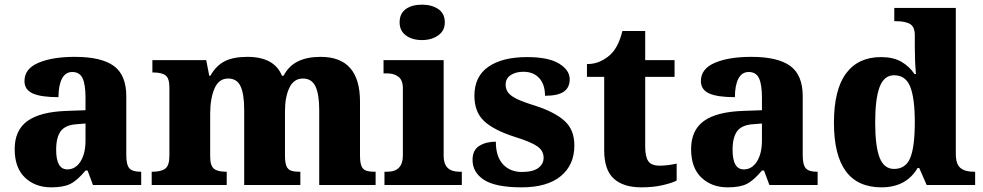

<svg xmlns="http://www.w3.org/2000/svg" viewBox="-20 -794 4220 824"><path d="M43 -154Q43 -235 97.5 -274.5Q152 -314 265 -318L347 -321V-375Q347 -431 334.5 -458Q322 -485 290 -485Q261 -485 246 -456.5Q231 -428 231 -377Q156 -377 120.5 -393Q85 -409 85 -446Q85 -499 145 -524.5Q205 -550 301 -550Q415 -550 468.5 -511Q522 -472 522 -381V-128Q522 -87 535 -72Q548 -57 582 -57H586V0H379L356 -62H347Q312 -20 282.5 -5Q253 10 200 10Q131 10 87 -32Q43 -74 43 -154ZM347 -191V-264L310 -261Q261 -258 241 -231.5Q221 -205 221 -151Q221 -67 269 -67Q304 -67 325.5 -101Q347 -135 347 -191Z M631 -57H634Q672 -57 689.5 -70.5Q707 -84 707 -125V-419Q707 -458 690.5 -470.5Q674 -483 637 -483H634V-536H865L878 -469H883Q907 -512 944 -531Q981 -550 1042 -550Q1157 -550 1190 -469H1197Q1219 -511 1258.5 -530.5Q1298 -550 1356 -550Q1525 -550 1525 -358V-128Q1525 -97 1531 -82Q1537 -67 1550.5 -62Q1564 -57 1588 -57H1592V0H1350V-322Q1350 -389 1334 -423Q1318 -457 1280 -457Q1241 -457 1222 -417.5Q1203 -378 1203 -316V-128Q1203 -97 1209 -82Q1215 -67 1228 -62Q1241 -57 1265 -57H1269V0H1028V-322Q1028 -390 1012.5 -423.5Q997 -457 959 -457Q919 -457 900.5 -414Q882 -371 882 -305V-122Q882 -83 898 -70Q914 -57 950 -57H953V0H631Z M1695 -698Q1695 -736 1721.5 -755Q1748 -774 1791 -774Q1833 -774 1861 -755Q1889 -736 1889 -698Q1889 -662 1860.5 -642Q1832 -622 1791 -622Q1749 -622 1722 -642Q1695 -662 1695 -698ZM1630 -57H1642Q1709 -57 1709 -127V-415Q1709 -450 1690 -464.5Q1671 -479 1642 -479H1626V-536H1884V-125Q1884 -57 1951 -57H1962V0H1630Z M2008 -108Q2008 -150 2037 -168Q2066 -186 2108 -186Q2108 -122 2138.5 -89Q2169 -56 2220 -56Q2267 -56 2290 -73Q2313 -90 2313 -117Q2313 -147 2286 -166Q2259 -185 2191 -206Q2100 -235 2058 -274Q2016 -313 2016 -383Q2016 -466 2076 -507.5Q2136 -549 2242 -549Q2334 -549 2379.5 -521Q2425 -493 2425 -454Q2425 -418 2399.5 -400.5Q2374 -383 2319 -383Q2319 -432 2294 -459Q2269 -486 2226 -486Q2193 -486 2171.5 -471.5Q2150 -457 2150 -431Q2150 -411 2161 -396.5Q2172 -382 2199 -369Q2226 -356 2278 -340Q2361 -313 2403 -275Q2445 -237 2445 -170Q2445 -86 2386.5 -38Q2328 10 2219 10Q2107 10 2057.5 -22Q2008 -54 2008 -108Z M2573 -149V-464H2499V-519Q2533 -519 2560 -532.5Q2587 -546 2605 -565Q2636 -598 2651 -661H2749V-536H2875V-464H2749V-165Q2749 -121 2762.5 -102Q2776 -83 2811 -83Q2846 -83 2884 -92V-19Q2862 -8 2822.5 1Q2783 10 2732 10Q2655 10 2614 -27.5Q2573 -65 2573 -149Z M2946 -154Q2946 -235 3000.5 -274.5Q3055 -314 3168 -318L3250 -321V-375Q3250 -431 3237.5 -458Q3225 -485 3193 -485Q3164 -485 3149 -456.5Q3134 -428 3134 -377Q3059 -377 3023.5 -393Q2988 -409 2988 -446Q2988 -499 3048 -524.5Q3108 -550 3204 -550Q3318 -550 3371.5 -511Q3425 -472 3425 -381V-128Q3425 -87 3438 -72Q3451 -57 3485 -57H3489V0H3282L3259 -62H3250Q3215 -20 3185.5 -5Q3156 10 3103 10Q3034 10 2990 -32Q2946 -74 2946 -154ZM3250 -191V-264L3213 -261Q3164 -258 3144 -231.5Q3124 -205 3124 -151Q3124 -67 3172 -67Q3207 -67 3228.5 -101Q3250 -135 3250 -191Z M3559 -267Q3559 -409 3611 -479Q3663 -549 3761 -549Q3813 -549 3847.5 -529.5Q3882 -510 3905 -476H3911Q3906 -531 3906 -593V-643Q3906 -679 3885.5 -691Q3865 -703 3826 -703H3818V-760H4082V-134Q4082 -90 4101.5 -73.5Q4121 -57 4159 -57H4165V0H3957L3925 -73H3918Q3869 10 3763 10Q3559 10 3559 -267ZM3906 -270Q3906 -372 3886.5 -421.5Q3867 -471 3817 -471Q3774 -471 3755 -420.5Q3736 -370 3736 -269Q3736 -166 3755 -117.5Q3774 -69 3817 -69Q3867 -69 3886.5 -116.5Q3906 -164 3906 -270Z"/></svg>

Font: Noto Serif ExtraBold
Style: Regular
Weight: 800
Designer: Monotype Design Team
Foundry: Monotype Imaging Inc.
Version: Version 1.001